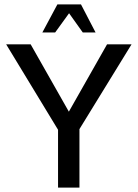

<svg xmlns="http://www.w3.org/2000/svg" viewBox="-20 -850 624 870"><path d="M576 -649 340 -265V0H243V-262L8 -649H119L292 -344L465 -649ZM172 -703 240 -830H347L413 -703H355L293 -790L230 -703Z"/></svg>

Font: Play
Style: Regular
Weight: 400
Designer: Jonas Hecksher
Foundry: Jonas Hecksher, Playtypeª, e-types AS
Version: Version 1.002